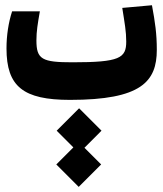

<svg xmlns="http://www.w3.org/2000/svg" viewBox="-20 -378 626 736"><path d="M248.5 4.9C521.5 4.9 581.1 -65.4 581.1 -187C581.1 -248 574.7 -292.5 562.5 -357.9L448.7 -347.7C458 -288.1 463.9 -257.3 463.9 -218.8C463.9 -155.3 439 -139.2 258.3 -139.2C141.1 -139.2 119.6 -150.4 119.6 -223.1C119.6 -258.3 124.5 -286.6 132.8 -334.5H26.4C12.7 -292.5 4.9 -242.7 4.9 -192.4C4.9 -46.4 68.8 4.9 248.5 4.9ZM281.7 338.4 367.7 252.4 303.7 188.5 369.1 123 283.2 37.1 197.3 123 261.2 187 195.8 252.4Z"/></svg>

Font: Cascadia Code
Style: Bold
Weight: 700
Monospace: yes
Designer: Aaron Bell
Foundry: Saja Typeworks
Version: Version 2404.023